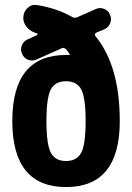

<svg xmlns="http://www.w3.org/2000/svg" viewBox="-20 -755 540 785"><path d="M188 -130.4Q206.1 -96.7 250 -96.7Q293.9 -96.7 312 -130.4Q330.1 -164.1 330.1 -260.3Q330.1 -356.4 312 -389.6Q293.9 -422.9 250 -422.9Q206.1 -422.9 188 -389.6Q169.9 -356.4 169.9 -260.3Q169.9 -164.1 188 -130.4ZM407.2 -635.7 373 -621.1Q369.1 -619.1 368.2 -614.7Q367.2 -610.4 370.1 -607.4Q469.7 -486.3 469.7 -259.8Q469.7 9.8 250 9.8Q30.3 9.8 30.3 -260.3Q30.3 -530.3 250 -530.3H262.7H265.6V-532.2Q261.7 -540 251 -552.7Q241.2 -562.5 232.4 -557.6L128.9 -511.7Q112.3 -503.9 94.7 -510.7Q77.1 -517.6 70.3 -535.2Q62.5 -551.8 69.3 -569.3Q76.2 -586.9 92.8 -593.8L130.9 -611.3Q133.8 -613.3 133.3 -615.7Q132.8 -618.2 129.9 -619.1Q106.4 -625 90.8 -642.6Q75.2 -660.2 75.2 -681.6Q75.2 -706.1 92.3 -722.2Q109.4 -738.3 131.8 -734.4Q213.9 -720.7 275.4 -685.5Q284.2 -679.7 295.9 -684.6L371.1 -717.8Q387.7 -725.6 405.3 -718.8Q422.9 -711.9 429.7 -695.3Q437.5 -678.7 430.7 -660.6Q423.8 -642.6 407.2 -635.7Z"/></svg>

Font: Rounded-X Mgen+ 1m bold
Style: Bold
Weight: 700
Designer: [Source Han Sans]
Ryoko NISHIZUKA  (kana & ideographs); Paul D. Hunt (Latin, Greek & Cyrillic); Wenlong ZHANG  (bopomofo
Version: Version 1.059.20150602